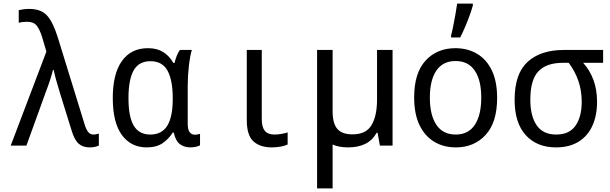

<svg xmlns="http://www.w3.org/2000/svg" viewBox="-20 -816 3418 1076"><path d="M482 10Q443 10 419.5 -12Q396 -34 380 -89L319 -285Q309 -318 297.5 -357.5Q286 -397 281 -424H277Q270 -396 260 -365.5Q250 -335 238 -304L128 0H40L240 -527L216 -608Q203 -650 186 -672Q169 -694 132 -694Q118 -694 106 -692.5Q94 -691 85 -688V-759Q97 -762 112 -764Q127 -766 144 -766Q210 -766 243.5 -729Q277 -692 303 -609L453 -123Q462 -92 473.5 -77Q485 -62 504 -62Q512 -62 520 -64Q528 -66 534 -67V0Q511 10 482 10Z M802 10Q714 10 663 -59.5Q612 -129 612 -267Q612 -403 663.5 -474.5Q715 -546 809 -546Q859 -546 893.5 -525Q928 -504 952 -463H958Q962 -481 970 -501.5Q978 -522 988 -536H1055Q1045 -503 1038.5 -446.5Q1032 -390 1032 -334V-122Q1032 -89 1043 -75Q1054 -61 1072 -61Q1079 -61 1087.5 -62.5Q1096 -64 1101 -66V-2Q1094 3 1079 6.5Q1064 10 1047 10Q1013 10 988.5 -8Q964 -26 954 -73H948Q927 -39 892.5 -14.5Q858 10 802 10ZM822 -62Q887 -62 917.5 -111.5Q948 -161 948 -259V-267Q948 -366 919 -419.5Q890 -473 823 -473Q758 -473 729 -421.5Q700 -370 700 -266Q700 -160 730 -111Q760 -62 822 -62Z M1503 10Q1438 10 1400.5 -23.5Q1363 -57 1363 -144V-536H1447V-147Q1447 -104 1464 -83Q1481 -62 1518 -62Q1538 -62 1559.5 -66Q1581 -70 1592 -74V-6Q1578 1 1553 5.5Q1528 10 1503 10Z M1932 10Q1880 10 1844 -6V240H1757V-536H1844V-192Q1844 -125 1870 -94Q1896 -63 1956 -63Q2031 -63 2062 -114.5Q2093 -166 2093 -259V-536H2180V0H2109L2096 -72H2091Q2066 -28 2025.5 -9Q1985 10 1932 10Z M2535 10Q2466 10 2413.5 -21.5Q2361 -53 2331 -115Q2301 -177 2301 -270Q2301 -407 2365 -476.5Q2429 -546 2532 -546Q2600 -546 2653 -515Q2706 -484 2736 -422Q2766 -360 2766 -267Q2766 -130 2701.5 -60Q2637 10 2535 10ZM2534 -62Q2605 -62 2641 -116.5Q2677 -171 2677 -269Q2677 -367 2640.5 -420.5Q2604 -474 2533 -474Q2462 -474 2425.5 -420.5Q2389 -367 2389 -269Q2389 -171 2425.5 -116.5Q2462 -62 2534 -62ZM2508 -618Q2514 -639 2520.5 -672.5Q2527 -706 2533 -739.5Q2539 -773 2542 -796H2630V-786Q2624 -763 2612.5 -731Q2601 -699 2587 -666Q2573 -633 2559 -606H2508Z M3096 10Q2989 10 2926.5 -58.5Q2864 -127 2864 -257Q2864 -403 2937 -469.5Q3010 -536 3140 -536H3360V-464H3248Q3284 -425 3305 -370Q3326 -315 3326 -245Q3326 -169 3300 -111.5Q3274 -54 3222.5 -22Q3171 10 3096 10ZM3097 -62Q3171 -62 3205.5 -112Q3240 -162 3240 -245Q3240 -309 3221 -363.5Q3202 -418 3167 -464H3135Q3042 -464 2997 -416Q2952 -368 2952 -257Q2952 -166 2987.5 -114Q3023 -62 3097 -62Z"/></svg>

Font: Noto Sans Mono SemiCondensed
Style: Regular
Weight: 400
Width: 4
Designer: Monotype Design Team
Foundry: Monotype Imaging Inc.
Version: Version 2.014